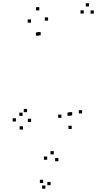

<svg xmlns="http://www.w3.org/2000/svg" viewBox="-20 -784 660 1182"><path d="M171.5 -33V-53H151.5V-33ZM221 -564.5V-584.5H201V-564.5ZM230.5 -566.5V-586.5H210.5V-566.5ZM358 -58.5V-78.5H338V-58.5ZM421.5 10V-10H401.5V10ZM485.5 -85.5V-105.5H465.5V-85.5ZM557.5 -700V-720H537.5V-700ZM528 -744V-764H508V-744ZM495.5 -700.5V-720.5H475.5V-700.5ZM424.5 -73.5V-93.5H404.5V-73.5ZM415.5 -71.5V-91.5H395.5V-71.5ZM276 -657V-677H256V-657ZM222 -720V-740H202V-720ZM170.5 -644.5V-664.5H150.5V-644.5ZM119 -70.5V-90.5H99V-70.5ZM146.5 -93.5V-113.5H126.5V-93.5ZM78 -36V-56H58V-36ZM121 13.5V-6.5H101V13.5ZM291.5 356V336H271.5V356ZM339.5 208.5V188.5H319.5V208.5ZM311 166.5V146.5H291V166.5ZM270.5 199.5V179.5H250.5V199.5ZM245.5 343V323H225.5V343ZM259.5 378V358H239.5V378Z"/></svg>

Font: Monaspace Radon Dots Var
Style: Regular
Weight: 400
Designer: Riley Cran and the Lettermatic Team
Version: Version 1.100 (Monaspace Radon Dots)